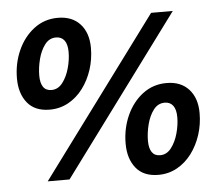

<svg xmlns="http://www.w3.org/2000/svg" viewBox="-52 -773 986 846"><g transform="rotate(-5 441.5 -350.0)"><path d="M163.5 -314Q98 -314 64.5 -355.2Q31 -396.5 31 -463.5Q31 -529.5 56.5 -586.8Q82 -644 127.8 -679Q173.5 -714 233.5 -714Q296.5 -714 332 -675Q367.5 -636 367.5 -569.5Q367.5 -519 352.5 -473.2Q337.5 -427.5 310.5 -391.5Q283.5 -355.5 246 -334.8Q208.5 -314 163.5 -314ZM178.5 -399.5Q207.5 -399.5 227.5 -425.5Q247.5 -451.5 257.8 -488.8Q268 -526 268 -559.5Q268 -594 255 -611.2Q242 -628.5 218 -628.5Q188 -628.5 168.5 -602.8Q149 -577 139.5 -539.5Q130 -502 130 -467.5Q130 -434.5 142 -417Q154 -399.5 178.5 -399.5ZM126.5 0 645 -700H741L223 0ZM615.5 14Q550 14 516.5 -27.2Q483 -68.5 483 -135.5Q483 -201.5 508.5 -258.8Q534 -316 579.8 -351Q625.5 -386 685.5 -386Q748.5 -386 784 -347Q819.5 -308 819.5 -241.5Q819.5 -191 804.5 -145.2Q789.5 -99.5 762.5 -63.5Q735.5 -27.5 698 -6.8Q660.5 14 615.5 14ZM630.5 -71.5Q659.5 -71.5 679.5 -97.5Q699.5 -123.5 709.8 -160.8Q720 -198 720 -231.5Q720 -266 707 -283.2Q694 -300.5 670 -300.5Q640 -300.5 620.5 -274.8Q601 -249 591.5 -211.5Q582 -174 582 -139.5Q582 -106.5 594 -89Q606 -71.5 630.5 -71.5Z"/></g></svg>

Font: Cabin
Style: Bold Italic
Weight: 700
Width: 4
Italic angle: -10°
Designer: Pablo Impallari
Foundry: Pablo Impallari. http://www.impallari.com Igino Marini. http://www.ikern.com
Version: Version 3.001